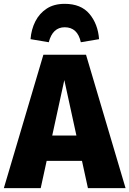

<svg xmlns="http://www.w3.org/2000/svg" viewBox="-39 -980 674 1000"><path d="M615 0H419L388 -142H204L173 0H-19L187 -695H409ZM359 -274 296 -563 233 -274ZM382 -760Q365 -838 298 -838Q235 -838 215 -760L120 -776Q124 -827 145 -868.5Q166 -910 204 -935Q242 -960 298 -960Q383 -960 427 -907.5Q471 -855 477 -776Z"/></svg>

Font: Trujillo ExtraBold
Style: Regular
Weight: 800
Designer: Fira Sans original fonts by bBox Type GmbH, Carrois Corporate GbR, & Edenspiekermann AG / Changes by Cristiano Sobral
Foundry: Fira Sans original fonts by bBox Type GmbH, Carrois Corporate GbR, & Edenspiekermann AG / Changes by Cristiano Sobral
Version: Version 4.301;July 28, 2020;FontCreator 13.0.0.2655 64-bit